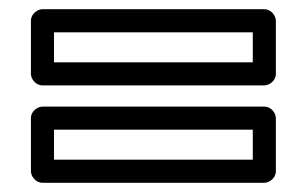

<svg xmlns="http://www.w3.org/2000/svg" viewBox="-20 -524 664 416"><path d="M527.7 -389H97V-454H527.7ZM552.7 -339C563.4 -339 577.7 -348.9 577.7 -364V-479C577.7 -489.7 567.8 -504 552.7 -504H72C61.3 -504 47 -494.1 47 -479V-364C47 -353.3 56.9 -339 72 -339ZM527.7 -178H97V-243H527.7ZM552.7 -128C563.4 -128 577.7 -137.9 577.7 -153V-268C577.7 -278.7 567.8 -293 552.7 -293H72C61.3 -293 47 -283.1 47 -268V-153C47 -142.3 56.9 -128 72 -128Z"/></svg>

Font: Asimov
Style: WidOu
Weight: 500
Designer: Google
Version: Version 2.000980; 2014